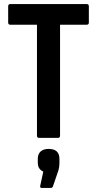

<svg xmlns="http://www.w3.org/2000/svg" viewBox="-20 -675 475 940"><path d="M171 0Q161 0 161 -11V-554H30Q20 -554 20 -565V-644Q20 -655 30 -655H405Q415 -655 415 -644V-565Q415 -554 405 -554H274V-11Q274 0 264 0ZM183 245Q175 245 177 234L192 165Q180 160 172.5 149.5Q165 139 165 120V103Q165 79 179 66.5Q193 54 218 54Q271 54 271 103V121Q271 134 269 146Q267 158 262 171L239 238Q236 245 229 245Z"/></svg>

Font: Sofia Sans Condensed
Style: Bold
Weight: 700
Designer: Botio Nikoltchev, Ani Petrova
Foundry: lettersoup
Version: Version 4.101; ttfautohint (v1.8.4.7-5d5b)